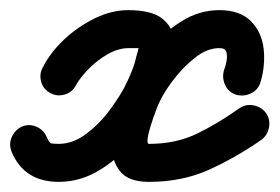

<svg xmlns="http://www.w3.org/2000/svg" viewBox="-57 -322 552 379"><path d="M93 -154Q86 -140 71 -135.5Q56 -131 43 -138Q29 -145 24.5 -160Q20 -175 27 -188Q42 -218 69 -243.5Q96 -269 129.5 -285.5Q163 -302 196 -302Q242 -302 263 -285.5Q284 -269 287 -242.5Q290 -216 281.5 -184.5Q273 -153 259 -124Q243 -88 212.5 -50.5Q182 -13 142.5 12Q103 37 59 37Q-9 37 -34 -22Q-34 -22 -34 -22Q-34 -22 -34 -22Q-40 -37 -34 -51Q-28 -65 -14 -72Q0 -78 14.5 -72Q29 -66 35 -52Q40 -41 43 -39.5Q46 -38 59 -38Q87 -38 113.5 -58Q140 -78 160.5 -106Q181 -134 192 -156Q198 -169 203.5 -182.5Q209 -196 212 -210Q217 -227 216.5 -227Q216 -227 197 -227Q177 -227 156.5 -215.5Q136 -204 119 -187Q102 -170 93 -154Q93 -154 93 -154Q93 -154 93 -154ZM409 -135Q394 -140 387.5 -154Q381 -168 385 -183Q388 -190 390 -200.5Q392 -211 390 -219Q388 -227 376 -227Q352 -227 328.5 -208.5Q305 -190 286.5 -166Q268 -142 259 -123Q256 -118 251 -104.5Q246 -91 241 -75.5Q236 -60 234.5 -49Q233 -38 237 -38Q290 -38 331.5 -58Q373 -78 415 -108Q428 -117 443.5 -114Q459 -111 468 -99Q477 -86 474 -70.5Q471 -55 459 -46Q407 -10 354.5 13.5Q302 37 237 37Q196 37 179.5 15.5Q163 -6 163 -38Q163 -70 172 -102.5Q181 -135 192 -157Q209 -190 237 -223.5Q265 -257 300.5 -279.5Q336 -302 376 -302Q417 -302 438.5 -280Q460 -258 463.5 -225Q467 -192 457 -159Q452 -144 438 -137.5Q424 -131 409 -135Z"/></svg>

Font: FRB American Cursive Guidelines Extrabold
Style: Bold Italic
Weight: 800
Italic angle: -25°
Version: Version 2.0;Modular Font Editor K font №1